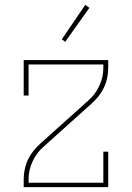

<svg xmlns="http://www.w3.org/2000/svg" viewBox="-20 -766 540 786"><path d="M77 0V-33Q77 -53 81.5 -74Q86 -95 95 -113.5Q104 -132 117 -148.5Q130 -165 146 -179L341 -354Q370 -379 386.5 -414.5Q403 -450 403 -488V-502H97V-375H77V-520H423V-488Q423 -467 418.5 -446Q414 -425 405 -406.5Q396 -388 383 -371.5Q370 -355 354 -341L159 -166Q130 -141 113.5 -105.5Q97 -70 97 -33V-18H403V-145H423V0ZM247 -595 233 -605 329 -746 346 -734Z"/></svg>

Font: Iosevka Curly Slab Thin
Style: Regular
Weight: 100
Monospace: yes
Designer: Belleve Invis
Foundry: Belleve Invis
Version: Version 22.1.2; ttfautohint (v1.8.4)